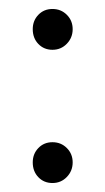

<svg xmlns="http://www.w3.org/2000/svg" viewBox="-20 -400 234 428"><path d="M142 -335Q142 -316 129 -302.5Q116 -289 97 -289Q78 -289 65.5 -302Q53 -315 53 -335Q53 -354 65.5 -367Q78 -380 97 -380Q116 -380 129 -367Q142 -354 142 -335ZM142 -38Q142 -19 129 -5.5Q116 8 97 8Q78 8 65.5 -5Q53 -18 53 -38Q53 -57 65.5 -70Q78 -83 97 -83Q116 -83 129 -70Q142 -57 142 -38Z"/></svg>

Font: Gontserrat Light
Style: Regular
Weight: 300
Designer: Julieta Ulanovsky
Foundry: Julieta Ulanovsky
Version: Version 6.001